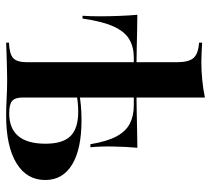

<svg xmlns="http://www.w3.org/2000/svg" viewBox="-50 -620 671 610"><g transform="rotate(90 285.0 -315.5)"><path d="M116.1 0V-8.9Q152.4 -10.5 165.3 -22.6Q178.2 -34.7 178.2 -66.9V-541.9Q178.2 -579.8 164.9 -595.2Q151.6 -610.5 116.1 -612.9V-622.6Q134.7 -621.8 148.4 -621Q162.1 -620.2 176.6 -620.2Q205.6 -620.2 234.3 -623Q262.9 -625.8 290.3 -631.5V-53.2Q290.3 -28.2 301.2 -19Q312.1 -9.7 340.3 -9.7Q388.7 -9.7 412.9 -38.7Q437.1 -67.7 437.1 -125Q437.1 -179.8 412.9 -204.4Q388.7 -229 335.5 -229Q321 -229 305.2 -227.4Q289.5 -225.8 267.7 -221.8V-230.6Q293.5 -235.5 316.1 -237.5Q338.7 -239.5 362.1 -239.5Q454 -239.5 503.2 -209.7Q552.4 -179.8 552.4 -124.2Q552.4 -65.3 498.8 -32.7Q445.2 0 347.6 0Q321.8 0 293.1 -1.6Q264.5 -3.2 232.3 -3.2Q212.1 -3.2 189.5 -2.4Q166.9 -1.6 147.6 -1.2Q128.2 -0.8 116.1 0ZM30.6 -242.7Q32.3 -266.9 32.3 -297.6Q32.3 -328.2 31 -360.1Q29.8 -391.9 27.4 -416.9Q52.4 -416.9 79.8 -416.1Q107.3 -415.3 134.3 -414.9Q161.3 -414.5 187.1 -414.1Q212.9 -413.7 233.9 -413.7Q256.5 -413.7 283.1 -414.1Q309.7 -414.5 337.9 -414.9Q366.1 -415.3 394.8 -416.1Q423.4 -416.9 450 -416.9Q446.8 -383.1 446 -341.1Q445.2 -299.2 448.4 -267.7H438.7Q429.8 -321 413.7 -350.8Q397.6 -380.6 373 -393.1Q348.4 -405.6 315.3 -405.6H162.9Q129.8 -405.6 105.2 -391.1Q80.6 -376.6 64.5 -341.1Q48.4 -305.6 39.5 -242.7Z"/></g></svg>

Font: Playfair 144pt
Style: Bold
Weight: 700
Version: Version 2.001;gftools[0.9.30]